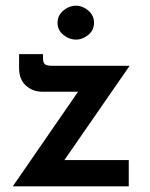

<svg xmlns="http://www.w3.org/2000/svg" viewBox="-20 -654 527 674"><path d="M128 -332Q95 -332 71 -353.5Q47 -375 47 -416V-464H131V-450Q131 -432 139 -427.5Q147 -423 165 -423H435L206 -92H432V0H25L254 -332ZM182 -574Q182 -600 202.5 -617Q223 -634 247 -634Q270 -634 290 -617Q310 -600 310 -574Q310 -548 290 -531.5Q270 -515 247 -515Q223 -515 202.5 -531.5Q182 -548 182 -574Z"/></svg>

Font: Synthetic SemiBold
Style: Regular
Weight: 600
Designer: Santiago Orozco
Foundry: Typemade
Version: Version 2.000; ttfautohint (v1.8.4.7-5d5b)